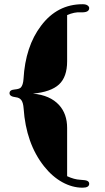

<svg xmlns="http://www.w3.org/2000/svg" viewBox="-20 -788 496 905"><path d="M400.4 -750Q400.4 -728 360.8 -730Q330.6 -731.9 296.4 -716.8V-499Q296.4 -425.3 258.1 -389.9Q219.7 -354.5 135.3 -346.7Q216.3 -339.4 258.8 -292.5Q296.4 -251 296.4 -185.1V42.5Q330.1 58.1 357.7 59.3Q385.3 60.5 392.8 65.2Q400.4 69.8 400.4 78.1Q400.4 96.7 369.1 96.7Q320.8 96.7 273.4 70.6Q226.1 44.4 187.5 -4.4Q102.5 -111.8 91.3 -277.3Q89.4 -303.7 80.8 -315.7Q72.3 -327.6 54.7 -329.6Q24.9 -333 24.9 -348.6Q24.9 -364.3 48.8 -366.2Q71.8 -368.2 78.6 -376Q88.9 -387.7 90.8 -415.5Q99.6 -569.8 173.8 -667Q250 -768.1 369.1 -768.1Q384.8 -768.1 392.6 -762.5Q400.4 -756.8 400.4 -750Z"/></svg>

Font: Limelight
Style: Regular
Weight: 400
Designer: Nicole Fally
Foundry: Nicole Fally
Version: Version 1.002